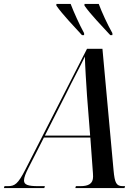

<svg xmlns="http://www.w3.org/2000/svg" viewBox="-78 -964 720 984"><path d="M342 -784H353V-794C328 -840 300 -902 284 -944H211V-935C243 -889 301 -829 342 -784ZM487 -784H498V-794C472 -840 444 -901 428 -944H355V-935C387 -889 446 -829 487 -784ZM-58 0H149L152 -10H117C66 -10 45 -17 45 -39C45 -55 54 -76 67 -102L147 -259H385L397 -94C398 -82 399 -69 399 -59C399 -22 375 -10 334 -10H311L308 0H560L563 -10H552C518 -10 510 -26 504 -91L447 -714H368L52 -95C14 -21 -2 -10 -38 -10H-55ZM258 -478C301 -566 335 -627 357 -674C358 -627 364 -532 368 -473L384 -269H152Z"/></svg>

Font: Noto Serif Display Condensed Medium
Style: Italic
Weight: 500
Width: 3
Italic angle: -12°
Designer: Monotype Design Team
Foundry: Monotype Imaging Inc.
Version: Version 2.009